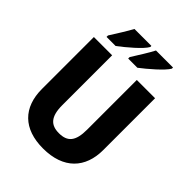

<svg xmlns="http://www.w3.org/2000/svg" viewBox="-260 -1132 1211 1211"><g transform="rotate(45 345.5 -526.5)"><path d="M562 -987V-997H410C391 -959 352 -898 322 -850V-837H404C453 -874 542 -950 562 -987ZM369 -987V-997H218C198 -959 160 -899 129 -850V-837H210C262 -876 349 -949 369 -987ZM619 -318V-780H456V-336C456 -235 423 -195 346 -195C274 -195 236 -232 236 -335V-780H73V-317C73 -152 168 -56 343 -56C526 -56 619 -159 619 -318Z"/></g></svg>

Font: Noto Sans Malayalam UI SemiCondensed ExtraBold
Style: Regular
Weight: 800
Width: 4
Designer: Jelle Bosma - Monotype Design Team
Foundry: Monotype Imaging Inc.
Version: Version 2.104